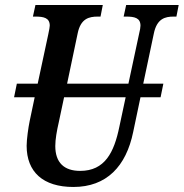

<svg xmlns="http://www.w3.org/2000/svg" viewBox="-20 -734 731 764"><path d="M510 -209 539 -347H619L630 -401H550L592 -600C604 -660 637 -668 671 -668H682L691 -714H482L472 -668H482C515 -668 539 -663 539 -632C539 -626 537 -613 534 -602L491 -401H247L289 -601C301 -660 334 -668 369 -668H380L389 -714H121L111 -668H121C154 -668 178 -663 178 -632C178 -626 176 -617 172 -597L130 -401H47L36 -347H118L98 -252C93 -228 86 -180 86 -154C86 -50 151 10 272 10C404 10 482 -72 510 -209ZM200 -153C200 -180 206 -213 214 -248L235 -347H480L455 -230C434 -127 397 -54 299 -54C235 -54 200 -87 200 -153Z"/></svg>

Font: Noto Serif Condensed Semi
Style: Italic
Weight: 600
Width: 3
Italic angle: -12°
Designer: Monotype Design Team
Foundry: Monotype Imaging Inc.
Version: Version 1.901